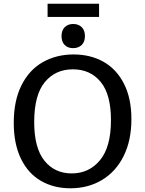

<svg xmlns="http://www.w3.org/2000/svg" viewBox="-20 -1003 781 1033"><path d="M54 -342Q54 -461 95.5 -544Q137 -627 210 -668.5Q283 -710 376 -710Q467 -710 537 -670.5Q607 -631 647 -552.5Q687 -474 687 -362Q687 -247 645 -163Q603 -79 528.5 -34.5Q454 10 359 10Q269 10 200 -30Q131 -70 92.5 -149.5Q54 -229 54 -342ZM577 -357Q577 -495 521.5 -562.5Q466 -630 372 -630Q278 -630 221 -561Q164 -492 164 -346Q164 -207 219 -138.5Q274 -70 366 -70Q459 -70 518 -141Q577 -212 577 -357ZM311 -809Q311 -840 328.5 -857Q346 -874 374 -874Q402 -874 419.5 -857Q437 -840 437 -809Q437 -778 419.5 -761Q402 -744 373 -744Q345 -744 328 -761Q311 -778 311 -809ZM236 -983H513V-912H236Z"/></svg>

Font: Bitter Pro Medium
Style: Regular
Weight: 500
Designer: Sol Matas, and Bitter project Authors
Foundry: Sol Matas
Version: Version 1.010